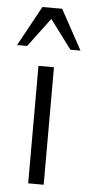

<svg xmlns="http://www.w3.org/2000/svg" viewBox="-65 -782 378 814"><g transform="rotate(5 124.0 -375.0)"><path d="M153 0V-500H87V0ZM-11 -580H32L124 -703L216 -580H259L166 -750H82Z"/></g></svg>

Font: Perun Light
Style: Regular
Weight: 300
Foundry: Copyright (c) Stefan Peev, Context Ltd, 2016
Version: Version 1.089